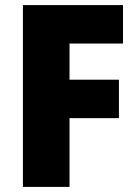

<svg xmlns="http://www.w3.org/2000/svg" viewBox="-20 -734 541 754"><path d="M253 0V-270H447V-421H253V-563H463V-714H70V0Z"/></svg>

Font: Noto Sans Georgian SemiCondensed Black
Style: Regular
Weight: 900
Width: 4
Designer: Monotype Design Team, Akaki Razmadze
Foundry: Google LLC
Version: Version 2.005